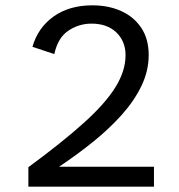

<svg xmlns="http://www.w3.org/2000/svg" viewBox="-20 -700 672 720"><path d="M86.4 0V-73Q215.8 -168.2 295.7 -240.5Q375.7 -312.7 413.3 -373.6Q450.8 -434.4 450.8 -493.1Q450.8 -545.1 416.4 -578.3Q382 -611.4 323.2 -611.4Q275.8 -611.4 236.3 -584.9Q196.8 -558.3 183.7 -497.1L101.7 -524.5Q122.1 -595.9 180.8 -638Q239.6 -680 326.2 -680Q387.3 -680 434.7 -658.4Q482.2 -636.9 509.9 -595.4Q537.6 -553.9 537.6 -493.8Q537.6 -434.7 510.9 -378.8Q484.2 -322.9 437.4 -270.3Q390.5 -217.8 330.2 -169.1Q269.9 -120.4 201.6 -74.8H557.4V0Z"/></svg>

Font: Atkinson Hyperlegible Mono ExtraLight
Style: Regular
Weight: 200
Monospace: yes
Designer: Elliott Scott, Megan Eiswerth, Linus Boman, Theodore Petrosky, Letters from Sweden
Foundry: Applied Design Works, Letters from Sweden
Version: Version 2.001